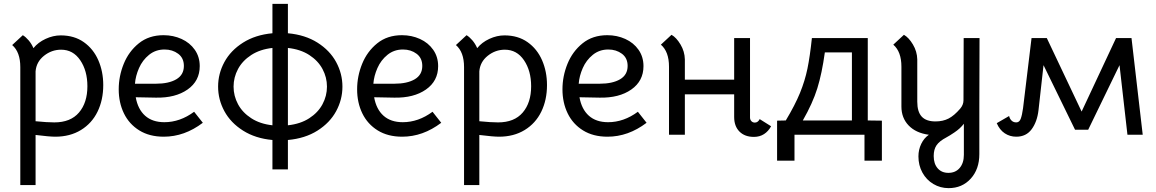

<svg xmlns="http://www.w3.org/2000/svg" viewBox="-20 -697 5978 993"><path d="M514 -257Q514 -180 484.5 -119.5Q455 -59 398.5 -24.5Q342 10 266 10Q236 10 164 1V260H85V-350Q85 -428 43 -464L98 -515Q113 -506 128 -488.5Q143 -471 153 -448Q177 -478 216 -496Q255 -514 294 -514Q364 -514 413.5 -479Q463 -444 488.5 -385.5Q514 -327 514 -257ZM432 -251Q432 -331 395 -385.5Q358 -440 296 -440Q247 -440 207.5 -408.5Q168 -377 164 -328V-70Q224 -64 261 -64Q345 -64 388.5 -115Q432 -166 432 -251Z M594 -235Q594 -303 620 -367Q646 -431 698 -473Q750 -515 826 -515Q876 -515 919 -495.5Q962 -476 987.5 -439.5Q1013 -403 1013 -355Q1013 -278 950 -234Q887 -190 786 -192L682 -194Q693 -132 730.5 -98.5Q768 -65 830 -65Q911 -65 984 -119L1029 -62Q934 10 827 10Q753 10 700.5 -22.5Q648 -55 621 -110.5Q594 -166 594 -235ZM931 -356Q931 -397 901.5 -419Q872 -441 831 -441Q785 -441 751 -413.5Q717 -386 699 -345Q681 -304 678 -264H786Q853 -264 892 -287Q931 -310 931 -356Z M1108 -249Q1108 -316 1140.5 -376Q1173 -436 1237 -476.5Q1301 -517 1389 -525V-677H1469V-525Q1558 -517 1622 -476.5Q1686 -436 1718.5 -376Q1751 -316 1751 -249Q1751 -182 1718.5 -122Q1686 -62 1622 -21.5Q1558 19 1469 27V179H1389V27Q1301 19 1237 -21.5Q1173 -62 1140.5 -122Q1108 -182 1108 -249ZM1188 -249Q1188 -201 1211 -158Q1234 -115 1279.5 -85.5Q1325 -56 1389 -49V-449Q1325 -442 1279.5 -412.5Q1234 -383 1211 -340Q1188 -297 1188 -249ZM1671 -249Q1671 -297 1648 -340Q1625 -383 1579.5 -412.5Q1534 -442 1469 -449V-49Q1534 -56 1579.5 -85.5Q1625 -115 1648 -158Q1671 -201 1671 -249Z M1827 -235Q1827 -303 1853 -367Q1879 -431 1931 -473Q1983 -515 2059 -515Q2109 -515 2152 -495.5Q2195 -476 2220.5 -439.5Q2246 -403 2246 -355Q2246 -278 2183 -234Q2120 -190 2019 -192L1915 -194Q1926 -132 1963.5 -98.5Q2001 -65 2063 -65Q2144 -65 2217 -119L2262 -62Q2167 10 2060 10Q1986 10 1933.5 -22.5Q1881 -55 1854 -110.5Q1827 -166 1827 -235ZM2164 -356Q2164 -397 2134.5 -419Q2105 -441 2064 -441Q2018 -441 1984 -413.5Q1950 -386 1932 -345Q1914 -304 1911 -264H2019Q2086 -264 2125 -287Q2164 -310 2164 -356Z M2809 -257Q2809 -180 2779.5 -119.5Q2750 -59 2693.5 -24.5Q2637 10 2561 10Q2531 10 2459 1V260H2380V-350Q2380 -428 2338 -464L2393 -515Q2408 -506 2423 -488.5Q2438 -471 2448 -448Q2472 -478 2511 -496Q2550 -514 2589 -514Q2659 -514 2708.5 -479Q2758 -444 2783.5 -385.5Q2809 -327 2809 -257ZM2727 -251Q2727 -331 2690 -385.5Q2653 -440 2591 -440Q2542 -440 2502.5 -408.5Q2463 -377 2459 -328V-70Q2519 -64 2556 -64Q2640 -64 2683.5 -115Q2727 -166 2727 -251Z M2889 -235Q2889 -303 2915 -367Q2941 -431 2993 -473Q3045 -515 3121 -515Q3171 -515 3214 -495.5Q3257 -476 3282.5 -439.5Q3308 -403 3308 -355Q3308 -278 3245 -234Q3182 -190 3081 -192L2977 -194Q2988 -132 3025.5 -98.5Q3063 -65 3125 -65Q3206 -65 3279 -119L3324 -62Q3229 10 3122 10Q3048 10 2995.5 -22.5Q2943 -55 2916 -110.5Q2889 -166 2889 -235ZM3226 -356Q3226 -397 3196.5 -419Q3167 -441 3126 -441Q3080 -441 3046 -413.5Q3012 -386 2994 -345Q2976 -304 2973 -264H3081Q3148 -264 3187 -287Q3226 -310 3226 -356Z M3884 -63Q3900 -63 3909 -81L3968 -44Q3954 -18 3931.5 -3.5Q3909 11 3879 11Q3832 11 3804.5 -16.5Q3777 -44 3777 -92V-209H3522V0H3440V-352Q3440 -430 3398 -466L3453 -517Q3478 -503 3499.5 -467Q3521 -431 3522 -390V-285H3777V-500H3859V-89Q3859 -78 3866 -70.5Q3873 -63 3884 -63Z M4451 134V0H4089V134H3999V-73L4044 -74Q4092 -154 4117.5 -216.5Q4143 -279 4156 -342Q4169 -405 4179 -500H4468V-74L4541 -73V134ZM4132 -74H4386V-426H4246Q4231 -317 4207 -240Q4183 -163 4132 -74Z M4730 112Q4730 77 4744.5 47Q4759 17 4784 0Q4717 -9 4679.5 -48Q4642 -87 4642 -146V-352Q4642 -430 4600 -466L4655 -517Q4680 -503 4701.5 -467Q4723 -431 4724 -390V-171Q4724 -119 4747 -94Q4770 -69 4818 -69Q4857 -69 4886 -84Q4915 -99 4946 -135Q4963 -155 4963 -178L4964 -500H5046L5045 -145V100Q5045 178 5000.5 227Q4956 276 4886 276Q4843 276 4807 254.5Q4771 233 4750.5 195.5Q4730 158 4730 112ZM4965 104V-57Q4946 -32 4916 -12Q4891 5 4874 14Q4838 33 4823.5 54.5Q4809 76 4809 110Q4809 150 4829.5 173.5Q4850 197 4885 197Q4922 197 4943.5 171.5Q4965 146 4965 104Z M5135 -60 5199 -97Q5202 -83 5211.5 -73.5Q5221 -64 5236 -64Q5252 -64 5259 -82.5Q5266 -101 5271 -137L5315 -500H5394L5574 -120L5752 -500H5832L5890 0H5811L5770 -360L5608 -26H5540L5377 -360L5351 -127Q5344 -67 5315.5 -28.5Q5287 10 5236 10Q5203 10 5176.5 -7.5Q5150 -25 5135 -60Z"/></svg>

Font: Bellota
Style: Bold
Weight: 700
Designer: Kemie Guaida
Foundry: Kemie Guaida
Version: Version 4.001